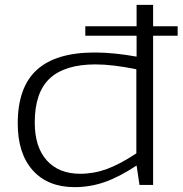

<svg xmlns="http://www.w3.org/2000/svg" viewBox="-20 -760 751 790"><path d="M554 1 542 -79Q471 -32 411 -11Q351 10 287 10Q177 10 115 -59Q53 -128 53 -252Q53 -401 131.5 -472.5Q210 -544 370 -544Q410 -544 454 -539.5Q498 -535 542 -527V-613H331V-652H542V-740H610V-652H711V-613H610V1ZM541 -129V-475Q492 -485 450 -490Q408 -495 373 -495Q247 -495 185 -437.5Q123 -380 123 -256Q123 -155 172.5 -100Q222 -45 310 -45Q366 -45 419.5 -64.5Q473 -84 541 -129Z"/></svg>

Font: Georama Extended Light
Style: Regular
Weight: 300
Width: 7
Designer: Jean-Baptiste Levee
Foundry: Production Type
Version: Version 1.000